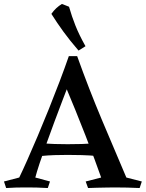

<svg xmlns="http://www.w3.org/2000/svg" viewBox="-23 -948 737 968"><path d="M692 -33 681 0Q619 -3 555 -3Q539 -3 514.5 -2.5Q490 -2 464.5 -1.5Q439 -1 421 0L409 -33L487 -53Q474 -91 453.5 -145.5Q433 -200 408.5 -263.5Q384 -327 357 -393Q330 -459 304 -521Q307 -540 317.5 -570Q328 -600 341 -627.5Q354 -655 366 -665Q425 -500 491 -343Q557 -186 614 -53ZM366 -665Q359 -647 354 -632Q349 -617 343 -595.5Q337 -574 329 -538Q313 -496 292.5 -443Q272 -390 251 -333Q230 -276 210.5 -222Q191 -168 176.5 -124Q162 -80 155 -53L229 -33L218 0Q185 -2 161 -2.5Q137 -3 110 -3Q83 -3 59 -2.5Q35 -2 8 0L-3 -33L74 -53Q91 -88 115 -142Q139 -196 167 -262Q195 -328 223.5 -399Q252 -470 278 -538.5Q304 -607 324 -665ZM470 -228V-161Q428 -165 389.5 -166Q351 -167 318 -167Q285 -167 252 -166Q219 -165 180 -161V-227Q219 -223 252 -222Q285 -221 318 -221Q351 -221 389.5 -222Q428 -223 470 -228ZM289 -928Q298 -925 307.5 -921Q317 -917 325 -914Q339 -865 357.5 -818.5Q376 -772 408 -715L373 -693Q329 -744 297 -788Q265 -832 236 -878Q248 -895 261 -907Q274 -919 289 -928Z"/></svg>

Font: Ruwudu Medium
Style: Regular
Weight: 500
Designer: Becca Hirsbrunner Spalinger
Foundry: SIL International
Version: Version 3.000